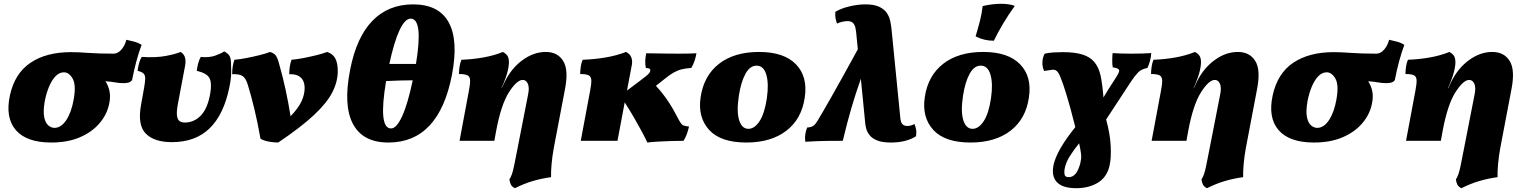

<svg xmlns="http://www.w3.org/2000/svg" viewBox="-20 -740 8013 1009"><path d="M249 9Q120 9 63.5 -56Q7 -121 32 -238Q57 -354 140 -410Q223 -466 353 -466Q391 -466 444.5 -462Q498 -458 577 -458Q600 -458 618.5 -480Q637 -502 644 -531Q664 -527 686 -521Q708 -515 724 -504Q694 -423 674 -319Q667 -309 655 -306Q643 -303 630 -303Q607 -303 585.5 -307Q564 -311 534 -313Q549 -291 555.5 -261Q562 -231 553 -191Q541 -136 501.5 -90.5Q462 -45 398.5 -18Q335 9 249 9ZM266 -68Q301 -68 328 -108.5Q355 -149 367 -216Q381 -293 362 -326.5Q343 -360 316 -360Q292 -360 272 -339.5Q252 -319 237.5 -284Q223 -249 215 -207Q206 -154 212.5 -123.5Q219 -93 234.5 -80.5Q250 -68 266 -68Z M883 7Q791 7 746.5 -37.5Q702 -82 721 -188L737 -277Q743 -310 743 -327.5Q743 -345 734.5 -353.5Q726 -362 703 -368Q705 -385 710 -405Q715 -425 725 -441Q801 -436 854 -446.5Q907 -457 929 -467Q962 -448 953 -396L916 -200Q907 -154 910 -132Q913 -110 924.5 -103Q936 -96 950 -96Q1001 -96 1036.5 -134Q1072 -172 1085 -250Q1094 -303 1081 -329Q1068 -355 1014 -368Q1016 -385 1021 -405Q1026 -425 1035 -441Q1079 -436 1112 -448Q1145 -460 1158 -470Q1175 -461 1184 -449.5Q1193 -438 1194 -409Q1195 -390 1195 -359Q1195 -328 1185 -280Q1156 -138 1081.5 -65.5Q1007 7 883 7Z M1699 -467Q1728 -458 1741.5 -434Q1755 -410 1755 -366Q1755 -311 1726.5 -255Q1698 -199 1629.5 -135Q1561 -71 1442 9Q1419 9 1392 4Q1365 -1 1349 -11Q1333 -101 1315.5 -172.5Q1298 -244 1283 -292Q1273 -327 1256 -339.5Q1239 -352 1200 -350Q1200 -393 1212 -426Q1239 -428 1275 -435Q1311 -442 1345 -450.5Q1379 -459 1399 -467Q1419 -461 1428 -450Q1437 -439 1445 -411Q1466 -338 1481 -268Q1496 -198 1507 -129Q1549 -173 1565 -208.5Q1581 -244 1581 -278Q1581 -314 1560 -333Q1539 -352 1500 -350Q1500 -393 1512 -426Q1539 -428 1575 -435Q1611 -442 1645 -450.5Q1679 -459 1699 -467Z M2021 9Q1887 9 1835 -88.5Q1783 -186 1820 -373Q1853 -544 1937 -630.5Q2021 -717 2151 -717Q2286 -717 2338 -622.5Q2390 -528 2355 -346Q2286 9 2021 9ZM2138 -642Q2108 -642 2079.5 -581Q2051 -520 2026 -404H2166Q2205 -642 2138 -642ZM2035 -65Q2064 -65 2093.5 -129.5Q2123 -194 2149 -318Q2116 -318 2083.5 -317Q2051 -316 2009 -314Q1967 -65 2035 -65Z M2395 0 2444 -262Q2451 -298 2450.5 -317.5Q2450 -337 2437 -344Q2424 -351 2392 -351Q2392 -369 2395 -389.5Q2398 -410 2405 -426Q2464 -428 2520 -438Q2576 -448 2623 -467Q2643 -456 2649.5 -441.5Q2656 -427 2654 -402Q2651 -370 2638.5 -334.5Q2626 -299 2616 -278V-275L2633 -311Q2668 -382 2726.5 -424.5Q2785 -467 2848 -467Q2910 -467 2939.5 -420Q2969 -373 2949 -271L2890 39Q2882 83 2878.5 124Q2875 165 2876 191Q2825 198 2779.5 211.5Q2734 225 2686 249Q2671 242 2665 230.5Q2659 219 2657 203Q2665 190 2670 176Q2675 162 2681 134.5Q2687 107 2697 54L2755 -242Q2763 -280 2754 -300Q2745 -320 2727 -320Q2696 -320 2654.5 -255Q2613 -190 2587 -50L2578 0Z M3032 0 3081 -262Q3088 -298 3087.5 -317.5Q3087 -337 3074 -344Q3061 -351 3029 -351Q3029 -369 3032 -389.5Q3035 -410 3042 -426Q3104 -428 3162.5 -438Q3221 -448 3270 -467Q3290 -457 3297 -440Q3304 -423 3301 -402L3275 -264L3352 -322Q3379 -342 3387.5 -351Q3396 -360 3397 -366Q3399 -374 3394.5 -378Q3390 -382 3374 -383Q3370 -403 3371 -422Q3372 -441 3376 -460Q3388 -460 3415.5 -459.5Q3443 -459 3478 -458.5Q3513 -458 3546 -458Q3574 -458 3597.5 -458.5Q3621 -459 3640 -460Q3636 -438 3630 -420Q3624 -402 3613 -383Q3583 -381 3561.5 -375.5Q3540 -370 3519 -358Q3498 -346 3470 -323L3427 -289Q3463 -250 3491 -208Q3519 -166 3542 -120Q3552 -101 3558.5 -92Q3565 -83 3574 -80Q3583 -77 3601 -75Q3597 -57 3590 -37Q3583 -17 3572 0Q3547 0 3511 1Q3475 2 3440 4Q3405 6 3382 9Q3371 -15 3352.5 -49.5Q3334 -84 3311 -123.5Q3288 -163 3263 -202L3225 0Z M3902 9Q3767 9 3706.5 -57.5Q3646 -124 3662 -230Q3679 -343 3759 -405Q3839 -467 3969 -467Q4100 -467 4163 -402Q4226 -337 4209 -227Q4193 -115 4112.5 -53Q4032 9 3902 9ZM3913 -63Q3945 -63 3971.5 -103Q3998 -143 4010 -224Q4021 -301 4007 -348Q3993 -395 3956 -395Q3921 -395 3897.5 -352Q3874 -309 3863 -238Q3850 -153 3864.5 -108Q3879 -63 3913 -63Z M4212 5Q4209 -15 4212 -34Q4215 -53 4222 -70Q4245 -71 4256 -80Q4267 -89 4278 -108Q4294 -134 4346.5 -226Q4399 -318 4488 -481L4479 -573Q4478 -582 4475 -595.5Q4472 -609 4463 -619Q4454 -629 4433 -629Q4423 -629 4408 -626Q4393 -623 4379 -616Q4374 -627 4371 -644Q4368 -661 4370 -678Q4400 -696 4444 -706.5Q4488 -717 4528 -717Q4574 -717 4601 -704Q4628 -691 4641 -671Q4654 -651 4658.5 -629Q4663 -607 4665 -588L4712 -114Q4713 -110 4715 -101Q4717 -92 4725 -85Q4733 -78 4750 -78Q4757 -78 4765 -80Q4773 -82 4786 -88Q4791 -75 4794 -60.5Q4797 -46 4794 -24Q4742 9 4662 9Q4616 9 4589.5 -2Q4563 -13 4550 -29.5Q4537 -46 4532.5 -63Q4528 -80 4527 -92L4504 -326Q4476 -247 4454 -171.5Q4432 -96 4409 0Q4375 0 4325.5 0.5Q4276 1 4212 5Z M5080 9Q4945 9 4884.5 -57.5Q4824 -124 4840 -230Q4857 -343 4937 -405Q5017 -467 5147 -467Q5278 -467 5341 -402Q5404 -337 5387 -227Q5371 -115 5290.5 -53Q5210 9 5080 9ZM5091 -63Q5123 -63 5149.5 -103Q5176 -143 5188 -224Q5199 -301 5185 -348Q5171 -395 5134 -395Q5099 -395 5075.5 -352Q5052 -309 5041 -238Q5028 -153 5042.5 -108Q5057 -63 5091 -63ZM5203 -526Q5150 -526 5107 -549Q5120 -592 5130 -631Q5140 -670 5144 -708Q5194 -720 5241 -720Q5285 -720 5313 -709Q5279 -662 5250.5 -614Q5222 -566 5203 -526Z M5636 249Q5564 249 5534 217Q5504 185 5517 125Q5535 47 5631 -72Q5621 -112 5607.5 -162Q5594 -212 5579.5 -258.5Q5565 -305 5553 -334Q5543 -359 5533.5 -367Q5524 -375 5509.5 -373.5Q5495 -372 5467 -367Q5457 -389 5458 -413.5Q5459 -438 5470 -458Q5492 -463 5516.5 -464.5Q5541 -466 5564 -466Q5630 -466 5670 -453Q5710 -440 5732 -413Q5754 -386 5764 -342Q5768 -324 5772 -294Q5776 -264 5779 -228Q5793 -252 5808 -275.5Q5823 -299 5843 -330Q5865 -363 5861 -372.5Q5857 -382 5828 -386Q5825 -398 5825 -419.5Q5825 -441 5827 -461Q5863 -458 5925 -458Q5988 -458 6030 -461Q6029 -441 6023.5 -420Q6018 -399 6010 -383Q5978 -377 5961 -359.5Q5944 -342 5924 -312L5793 -112Q5814 -36 5817 28Q5820 92 5811 130Q5797 192 5749 220.5Q5701 249 5636 249ZM5574 152Q5572 167 5575 179Q5578 191 5597 191Q5638 191 5657 119Q5660 107 5661.5 95Q5663 83 5660.5 64Q5658 45 5651 13Q5625 45 5602.5 80Q5580 115 5574 152Z M6032 0 6081 -262Q6088 -298 6087.5 -317.5Q6087 -337 6074 -344Q6061 -351 6029 -351Q6029 -369 6032 -389.5Q6035 -410 6042 -426Q6101 -428 6157 -438Q6213 -448 6260 -467Q6280 -456 6286.5 -441.5Q6293 -427 6291 -402Q6288 -370 6275.5 -334.5Q6263 -299 6253 -278V-275L6270 -311Q6305 -382 6363.5 -424.5Q6422 -467 6485 -467Q6547 -467 6576.5 -420Q6606 -373 6586 -271L6527 39Q6519 83 6515.5 124Q6512 165 6513 191Q6462 198 6416.5 211.5Q6371 225 6323 249Q6308 242 6302 230.5Q6296 219 6294 203Q6302 190 6307 176Q6312 162 6318 134.5Q6324 107 6334 54L6392 -242Q6400 -280 6391 -300Q6382 -320 6364 -320Q6333 -320 6291.5 -255Q6250 -190 6224 -50L6215 0Z M6885 9Q6756 9 6699.5 -56Q6643 -121 6668 -238Q6693 -354 6776 -410Q6859 -466 6989 -466Q7027 -466 7080.5 -462Q7134 -458 7213 -458Q7236 -458 7254.5 -480Q7273 -502 7280 -531Q7300 -527 7322 -521Q7344 -515 7360 -504Q7330 -423 7310 -319Q7303 -309 7291 -306Q7279 -303 7266 -303Q7243 -303 7221.5 -307Q7200 -311 7170 -313Q7185 -291 7191.5 -261Q7198 -231 7189 -191Q7177 -136 7137.5 -90.5Q7098 -45 7034.5 -18Q6971 9 6885 9ZM6902 -68Q6937 -68 6964 -108.5Q6991 -149 7003 -216Q7017 -293 6998 -326.5Q6979 -360 6952 -360Q6928 -360 6908 -339.5Q6888 -319 6873.5 -284Q6859 -249 6851 -207Q6842 -154 6848.5 -123.5Q6855 -93 6870.5 -80.5Q6886 -68 6902 -68Z M7369 0 7418 -262Q7425 -298 7424.5 -317.5Q7424 -337 7411 -344Q7398 -351 7366 -351Q7366 -369 7369 -389.5Q7372 -410 7379 -426Q7438 -428 7494 -438Q7550 -448 7597 -467Q7617 -456 7623.5 -441.5Q7630 -427 7628 -402Q7625 -370 7612.5 -334.5Q7600 -299 7590 -278V-275L7607 -311Q7642 -382 7700.5 -424.5Q7759 -467 7822 -467Q7884 -467 7913.5 -420Q7943 -373 7923 -271L7864 39Q7856 83 7852.5 124Q7849 165 7850 191Q7799 198 7753.5 211.5Q7708 225 7660 249Q7645 242 7639 230.5Q7633 219 7631 203Q7639 190 7644 176Q7649 162 7655 134.5Q7661 107 7671 54L7729 -242Q7737 -280 7728 -300Q7719 -320 7701 -320Q7670 -320 7628.5 -255Q7587 -190 7561 -50L7552 0Z"/></svg>

Font: Vollkorn Black
Style: Italic
Weight: 900
Italic angle: -11°
Designer: Friedrich Althausen
Foundry: Friedrich Althausen
Version: Version 5.000; ttfautohint (v1.8.3)